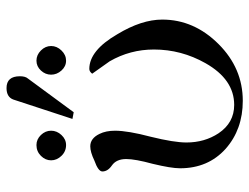

<svg xmlns="http://www.w3.org/2000/svg" viewBox="-110 -656 782 603"><g transform="rotate(-90 281.5 -355.0)"><path d="M424 -618Q438 -604 438 -586Q438 -568 424 -553.5Q410 -539 392 -539Q374 -539 361 -553.5Q348 -568 348 -586Q348 -604 361 -618Q374 -632 392 -632Q410 -632 424 -618ZM343 -684Q343 -667 336 -659L230 -515L209 -519L270 -705Q278 -726 306 -726Q343 -726 343 -684ZM127 -539Q107 -539 93 -553.5Q79 -568 79 -586Q79 -604 93 -618Q107 -632 127 -632Q145 -632 158.5 -618Q172 -604 172 -586Q172 -568 158.5 -553.5Q145 -539 127 -539ZM521 -237Q521 -137 444 -60Q368 16 266 16Q176 16 115 -38Q54 -93 54 -181Q54 -209 68 -267Q83 -322 83 -350Q83 -381 63 -395Q44 -408 44 -425Q44 -438 78 -450Q105 -463 123 -463Q148 -463 162 -434Q172 -414 172 -385Q172 -345 153 -273Q135 -200 135 -161Q135 -104 164 -60Q197 -11 253 -11Q333 -11 384 -101Q427 -177 427 -263Q427 -338 390 -402Q377 -421 351 -457Q358 -466 366 -466Q424 -466 475 -378Q521 -302 521 -237Z"/></g></svg>

Font: GFS Didot
Style: Regular
Weight: 400
Designer: Takis Katsoulidis and George D. Matthiopoulos
Foundry: Takis Katsoulidis and George D. Matthiopoulos
Version: Version 1.0